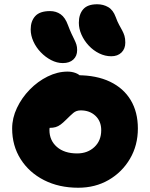

<svg xmlns="http://www.w3.org/2000/svg" viewBox="-20 -869 704 901"><path d="M347 12Q257 12 187 -23.5Q117 -59 77 -122Q37 -185 37 -266Q37 -315 59.5 -362.5Q82 -410 119.5 -448.5Q157 -487 203.5 -510Q250 -533 297 -533Q317 -533 334.5 -526.5Q352 -520 363 -506.5Q374 -493 374 -470Q374 -430 357 -399Q340 -368 289 -352Q270 -346 252.5 -332Q235 -318 223.5 -298.5Q212 -279 212 -259Q212 -210 247 -179.5Q282 -149 342 -149Q391 -149 423 -179Q455 -209 455 -258Q455 -300 428 -325.5Q401 -351 359 -351Q338 -351 324 -339Q310 -327 290 -307Q276 -293 264.5 -284.5Q253 -276 241 -272.5Q229 -269 213 -269Q194 -269 178.5 -284.5Q163 -300 163 -345Q163 -376 179 -406.5Q195 -437 221 -461.5Q247 -486 279 -501Q311 -516 343 -516Q433 -516 496.5 -485.5Q560 -455 593.5 -399Q627 -343 627 -266Q627 -187 590 -124Q553 -61 490 -24.5Q427 12 347 12ZM502 -605Q473 -605 445.5 -618.5Q418 -632 396.5 -655Q375 -678 362.5 -706Q350 -734 350 -762Q350 -802 370.5 -825.5Q391 -849 436 -849Q465 -849 488 -835.5Q511 -822 523 -789Q531 -767 539 -752.5Q547 -738 553.5 -726Q560 -714 564 -701Q568 -688 568 -669Q568 -640 550 -622.5Q532 -605 502 -605ZM275 -573Q247 -573 220 -587Q193 -601 171 -624Q149 -647 136.5 -675Q124 -703 124 -731Q124 -770 145.5 -793.5Q167 -817 215 -817Q243 -817 264.5 -802Q286 -787 299 -751Q308 -727 315.5 -711Q323 -695 329 -683Q335 -671 338.5 -660Q342 -649 342 -634Q342 -606 324 -589.5Q306 -573 275 -573Z"/></svg>

Font: Shantell Sans ExtraBold
Style: Regular
Weight: 800
Designer: Stephen Nixon, Anya Danilova, Shantell Martin
Foundry: Arrow Type
Version: Version 1.011;[c5ecc13dd]